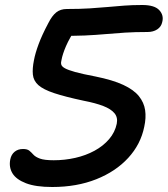

<svg xmlns="http://www.w3.org/2000/svg" viewBox="-20 -736 671 768"><path d="M189 12Q123 12 84 -3Q45 -18 30 -42.5Q15 -67 21 -98Q25 -118 38.5 -129Q52 -140 72 -140Q89 -140 97 -133.5Q105 -127 113.5 -117.5Q122 -108 140 -101.5Q158 -95 195 -95Q239 -95 281 -104.5Q323 -114 358 -133Q393 -152 416.5 -179.5Q440 -207 447 -241Q452 -266 438 -283Q424 -300 393 -312Q362 -324 315 -333Q240 -349 196.5 -363.5Q153 -378 133.5 -395.5Q114 -413 111.5 -437.5Q109 -462 116 -496Q121 -523 134.5 -559.5Q148 -596 173 -643Q188 -673 205 -686.5Q222 -700 247 -700Q300 -700 339 -702.5Q378 -705 411 -708Q444 -711 476.5 -713.5Q509 -716 549 -716Q598 -716 617 -695.5Q636 -675 629 -648Q625 -629 609 -618.5Q593 -608 570 -608Q520 -608 480 -605.5Q440 -603 401.5 -599.5Q363 -596 318.5 -594Q274 -592 216 -593L289 -631Q258 -584 244 -551.5Q230 -519 226 -496Q223 -486 225 -478Q227 -470 239.5 -463Q252 -456 280.5 -448Q309 -440 362 -430Q431 -416 473 -396.5Q515 -377 535.5 -351.5Q556 -326 560.5 -295.5Q565 -265 557 -229Q543 -159 493 -104.5Q443 -50 365 -19Q287 12 189 12Z"/></svg>

Font: Shantell Sans Medium
Style: Italic
Weight: 500
Italic angle: -11°
Designer: Stephen Nixon, Anya Danilova, Shantell Martin
Foundry: Arrow Type
Version: Version 1.011;[c5ecc13dd]